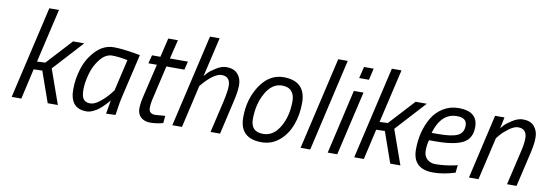

<svg xmlns="http://www.w3.org/2000/svg" viewBox="-55 -1089 4181 1470"><g transform="rotate(10 2035.0 -354.0)"><path d="M141 0H66L232 -718H307L210 -300L274 -303L455 -500H542L330 -268L425 0H346L262 -239L195 -237Z M648 10Q520 10 520 -139Q520 -222 546.5 -304.5Q573 -387 633 -448.5Q693 -510 772 -510Q833 -510 939 -492L977 -485L901 -160Q887 -104 877 -28L873 -2L800 1Q814 -85 818 -106Q813 -97 788.5 -71.5Q764 -46 745 -30.5Q726 -15 699 -2.5Q672 10 648 10ZM890 -431Q820 -445 769.5 -445Q719 -445 677 -393.5Q635 -342 616 -273.5Q597 -205 597 -151Q597 -97 614 -76Q631 -55 665 -55Q699 -55 739.5 -87.5Q780 -120 807 -153L833 -186Z M1122 -101Q1122 -55 1172 -55L1249 -61L1244 -4Q1192 10 1145 10Q1098 10 1071 -15Q1044 -40 1044 -82Q1044 -124 1060 -188L1118 -435H1052L1069 -500H1134L1169 -648H1244L1208 -500H1348L1332 -435H1192L1134 -184Q1122 -136 1122 -101Z M1647 -510Q1705 -510 1735 -476Q1765 -442 1765 -390Q1765 -338 1744 -252L1686 0H1612L1670 -249Q1688 -331 1688 -369Q1688 -444 1621 -444Q1572 -444 1501 -371Q1485 -354 1475 -342L1466 -331L1390 0H1315L1481 -718H1556L1485 -412Q1494 -423 1509 -439.5Q1524 -456 1566.5 -483Q1609 -510 1647 -510Z M2091 -510Q2264 -510 2264 -340Q2264 -247 2234.5 -168Q2205 -89 2146 -39.5Q2087 10 2010 10Q1839 10 1839 -154Q1839 -298 1910.5 -404Q1982 -510 2091 -510ZM2010 -55Q2090 -55 2139.5 -139.5Q2189 -224 2189 -341Q2189 -389 2164.5 -417Q2140 -445 2091 -445Q2013 -445 1963.5 -357.5Q1914 -270 1914 -153Q1914 -55 2010 -55Z M2312 0 2478 -718H2552L2387 0Z M2523 0 2638 -500H2713L2597 0ZM2661 -604 2683 -694H2758L2737 -604Z M2804 0H2729L2895 -718H2970L2873 -300L2937 -303L3118 -500H3205L2993 -268L3088 0H3009L2925 -239L2858 -237Z M3349 -56Q3420 -56 3495 -72L3520 -78L3514 -19Q3425 10 3343 10Q3184 10 3184 -142Q3184 -281 3247 -390Q3279 -444 3332.5 -477Q3386 -510 3453 -510Q3601 -510 3601 -388Q3601 -299 3534 -263.5Q3467 -228 3321 -228H3270Q3259 -189 3259 -146Q3259 -103 3285 -79.5Q3311 -56 3349 -56ZM3335 -287Q3437 -287 3482 -308.5Q3527 -330 3527 -387Q3527 -447 3450 -447Q3327 -447 3280 -287Z M3952 -510Q4010 -510 4040 -476Q4070 -442 4070 -388Q4070 -334 4050 -254L3991 0H3917L3975 -249Q3994 -325 3994 -369Q3994 -444 3926 -444Q3896 -444 3857.5 -416Q3819 -388 3795 -360L3772 -332L3695 0H3621L3736 -500H3809L3791 -413Q3800 -424 3814.5 -440Q3829 -456 3871.5 -483Q3914 -510 3952 -510Z"/></g></svg>

Font: Titillium Web
Style: Italic
Weight: 400
Italic angle: -13°
Version: Version 1.002;PS 57.000;hotconv 1.0.70;makeotf.lib2.5.55311